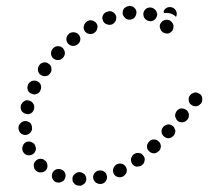

<svg xmlns="http://www.w3.org/2000/svg" viewBox="-20 -593 690 636"><path d="M251 21Q255 19 259 16Q262 13 264 9Q266 5 266 1Q266 -9 260 -16Q253 -22 244 -23H243Q234 -23 227 -16Q220 -10 220 -1Q220 4 221 8Q223 12 226 15Q229 19 233 20Q237 22 242 22H243Q247 23 251 21ZM331 6Q336 -2 334 -11Q333 -15 331 -19Q328 -23 324 -25Q321 -28 316 -28Q312 -29 307 -28Q297 -26 292 -18Q287 -11 289 -1Q290 3 293 7Q295 10 299 13Q303 15 307 16Q312 17 316 16H317Q326 14 331 6ZM177 12Q181 11 185 9Q189 7 192 4Q195 0 196 -4Q199 -13 195 -21Q191 -29 182 -32H181Q177 -34 172 -33Q168 -33 164 -31Q160 -29 157 -25Q154 -22 153 -18Q150 -9 154 -1Q158 8 167 11H168Q172 12 177 12ZM394 -14Q397 -17 399 -21Q400 -25 400 -30Q400 -34 398 -38Q394 -47 385 -50Q376 -53 368 -49H367Q363 -47 360 -43Q357 -40 356 -36Q354 -32 354 -27Q355 -23 356 -19Q360 -10 369 -7Q378 -4 386 -8H387Q391 -10 394 -14ZM116 -22Q125 -22 132 -29Q135 -32 136 -36Q138 -41 137 -45Q137 -50 135 -54Q133 -58 130 -61H129Q126 -64 122 -66Q118 -67 113 -67Q109 -67 105 -65Q101 -63 98 -60Q91 -53 92 -44Q92 -34 99 -28L100 -27Q107 -21 116 -22ZM449 -45 450 -46Q454 -49 456 -52Q458 -56 459 -61Q460 -65 459 -69Q458 -74 455 -77Q450 -85 441 -86Q431 -88 424 -82H423Q416 -76 414 -67Q413 -58 418 -50Q421 -47 424 -44Q428 -42 433 -41Q437 -41 441 -42Q446 -43 449 -45ZM67 -80Q76 -77 84 -80Q93 -83 97 -92Q101 -100 97 -109V-110Q94 -118 85 -122Q77 -126 68 -123Q59 -119 56 -111Q52 -102 55 -94V-93Q59 -84 67 -80ZM511 -99Q512 -104 513 -108Q513 -112 511 -117Q510 -121 506 -124Q503 -127 499 -129Q495 -131 491 -131Q486 -131 482 -130Q478 -128 475 -125L474 -124Q471 -121 469 -117Q467 -113 467 -109Q467 -104 468 -100Q470 -96 473 -93Q479 -86 489 -85Q498 -85 505 -92H506Q509 -95 511 -99ZM559 -151Q561 -155 561 -160Q560 -164 558 -168Q557 -172 553 -175Q546 -181 537 -181Q528 -180 521 -173Q515 -166 515 -157Q516 -147 523 -141Q530 -135 539 -135Q548 -136 554 -143H555Q558 -147 559 -151ZM48 -152Q55 -146 64 -146Q69 -146 73 -148Q77 -150 80 -153Q83 -156 85 -161Q87 -165 86 -169V-170Q86 -179 80 -186Q73 -192 63 -192Q59 -192 55 -190Q51 -188 48 -185Q45 -182 43 -178Q41 -174 41 -169V-168Q42 -159 48 -152ZM605 -204Q606 -209 606 -213Q605 -218 603 -222Q601 -226 598 -228Q590 -234 581 -234Q572 -233 566 -226L565 -225Q563 -221 561 -217Q560 -213 560 -208Q561 -204 563 -200Q565 -196 568 -193Q575 -187 585 -188Q594 -189 600 -196L601 -197Q603 -200 605 -204ZM52 -225Q57 -218 66 -216Q75 -213 83 -218Q91 -223 93 -233Q95 -243 90 -250Q85 -258 76 -260Q72 -261 67 -261Q63 -260 59 -257Q55 -255 53 -251Q50 -248 49 -243V-242Q47 -233 52 -225ZM650 -266Q650 -275 643 -281Q639 -284 635 -285Q631 -287 626 -287Q622 -286 618 -284Q614 -282 611 -279L610 -278Q604 -271 605 -262Q605 -253 612 -247Q616 -244 620 -242Q624 -241 629 -241Q633 -241 637 -243Q641 -245 644 -249H645Q651 -256 650 -266ZM72 -295Q75 -286 84 -283Q88 -281 92 -280Q97 -280 101 -282Q105 -283 109 -286Q112 -289 114 -294Q118 -303 115 -312Q112 -320 103 -324Q99 -326 95 -326Q90 -326 86 -325Q82 -323 78 -320Q75 -317 73 -313V-312Q69 -304 72 -295ZM110 -376H109Q107 -372 106 -368Q105 -363 106 -359Q106 -355 109 -351Q111 -347 115 -345Q123 -339 132 -341Q141 -342 146 -350L147 -351Q152 -359 150 -368Q149 -377 141 -382Q134 -388 124 -386Q115 -384 110 -377ZM149 -416Q149 -407 156 -400Q163 -394 172 -394Q181 -394 188 -401L189 -402Q195 -409 195 -418Q194 -427 188 -434Q181 -440 172 -440Q162 -440 156 -433L155 -432Q149 -425 149 -416ZM200 -466Q199 -457 205 -449Q211 -442 220 -441Q229 -440 237 -446Q245 -452 246 -461Q247 -471 241 -478Q235 -485 226 -486Q217 -487 209 -482V-481Q201 -475 200 -466ZM262 -516Q259 -513 258 -508Q257 -504 257 -500Q258 -495 260 -491Q265 -483 274 -481Q283 -479 291 -483L292 -484Q300 -489 302 -498Q305 -507 300 -515Q298 -519 294 -521Q290 -524 286 -525Q282 -526 277 -526Q273 -525 269 -523L268 -522Q264 -520 262 -516ZM537 -527Q528 -529 520 -524Q519 -524 518 -523Q517 -522 516 -521Q514 -519 512 -516Q512 -516 512 -516Q509 -511 509 -505Q510 -499 513 -493Q518 -485 527 -483Q536 -480 544 -485Q548 -488 551 -491Q553 -495 554 -499Q555 -504 555 -508Q554 -512 552 -516L551 -517Q546 -525 537 -527ZM321 -542Q317 -534 321 -525Q324 -516 333 -513Q341 -509 350 -512H351Q359 -516 363 -524Q367 -533 364 -542Q362 -546 359 -549Q356 -552 352 -554Q348 -556 343 -556Q339 -556 335 -554H334Q325 -551 321 -542ZM467 -566Q459 -562 456 -553Q454 -549 455 -544Q455 -540 457 -536Q459 -532 462 -529Q466 -526 470 -524H471Q480 -521 488 -525Q496 -529 499 -538Q501 -542 501 -547Q500 -551 498 -555Q496 -559 493 -562Q489 -565 485 -567H484Q476 -570 467 -566ZM398 -570Q394 -568 391 -565Q388 -561 387 -557Q386 -552 386 -548Q388 -539 395 -533Q402 -527 411 -528H412Q417 -529 421 -531Q425 -533 427 -537Q430 -541 431 -545Q432 -549 432 -554Q431 -563 423 -569Q416 -574 407 -573H406Q401 -572 398 -570ZM524 -550Q533 -551 542 -549Q551 -547 559 -541Q561 -539 563 -537L565 -542Q567 -551 562 -559Q557 -567 548 -569Q540 -571 532 -567Q525 -563 522 -556Q523 -553 523 -549Q524 -549 524 -550Z"/></svg>

Font: FRB American Cursive Guidelines Dotted Extrabold
Style: Bold Italic
Weight: 800
Italic angle: -25°
Version: Version 2.0;Modular Font Editor K font №1